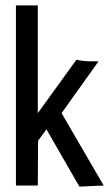

<svg xmlns="http://www.w3.org/2000/svg" viewBox="-20 -687 415 711"><path d="M274 4 152 -208 121 -166 120 0H39V-667H120V-268L263 -466Q274 -463 288.5 -461.5Q303 -460 314 -460H345L208 -268L364 0Z"/></svg>

Font: Inconsolata Condensed SemiBold
Style: Regular
Weight: 600
Width: 3
Monospace: yes
Designer: Raph Levien, Cyreal, Brenton Simpson
Foundry: Raph Levien, Cyreal, Google
Version: Version 3.100; ttfautohint (v1.8.4.7-5d5b)